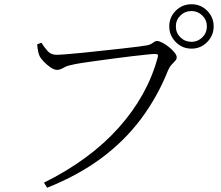

<svg xmlns="http://www.w3.org/2000/svg" viewBox="-20 -841 1040 904"><path d="M777 -717Q777 -760 807.5 -790.5Q838 -821 882 -821Q925 -821 955.5 -790.5Q986 -760 986 -717Q986 -674 955.5 -643Q925 -612 882 -612Q838 -612 807.5 -643Q777 -674 777 -717ZM808 -717Q808 -686 829.5 -665Q851 -644 882 -644Q911 -644 932.5 -665Q954 -686 954 -717Q954 -747 932.5 -768Q911 -789 882 -789Q851 -789 829.5 -768Q808 -747 808 -717ZM245 -583Q258 -583 291 -585.5Q324 -588 369 -592.5Q414 -597 462.5 -602.5Q511 -608 555 -612.5Q599 -617 631.5 -621.5Q664 -626 675 -628Q687 -631 694 -635.5Q701 -640 706.5 -644Q712 -648 719 -648Q729 -648 744.5 -640Q760 -632 775.5 -619.5Q791 -607 801.5 -594Q812 -581 812 -571Q812 -562 804.5 -554Q797 -546 787.5 -536Q778 -526 771 -509Q721 -384 643 -280Q565 -176 456 -95.5Q347 -15 202 43L187 19Q296 -35 384 -100Q472 -165 539 -240Q606 -315 652 -397.5Q698 -480 722 -569Q726 -582 721.5 -584.5Q717 -587 709 -587Q699 -587 671 -584Q643 -581 603 -576.5Q563 -572 519.5 -566Q476 -560 434.5 -554.5Q393 -549 361.5 -544Q330 -539 316 -535Q294 -531 278.5 -521.5Q263 -512 248 -512Q235 -512 217.5 -524Q200 -536 185.5 -551.5Q171 -567 166 -578Q162 -587 159.5 -599Q157 -611 155 -632L175 -640Q186 -622 202.5 -602.5Q219 -583 245 -583Z"/></svg>

Font: Early Summer Mincho Light
Style: Regular
Weight: 300
Designer: GuiWonder
Version: Version 1.002